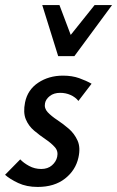

<svg xmlns="http://www.w3.org/2000/svg" viewBox="-23 -729 463 759"><path d="M126 10Q82 10 49 -5.5Q16 -21 -3 -38L57 -99Q70 -85 92 -73Q114 -61 140 -61Q166 -61 182.5 -75.5Q199 -90 203 -109Q208 -131 194 -147Q180 -163 157 -178.5Q134 -194 112 -212.5Q90 -231 79 -257.5Q68 -284 76 -324Q86 -374 128 -402Q170 -430 226 -430Q262 -430 290 -420Q318 -410 339 -398L287 -330Q275 -345 256 -353.5Q237 -362 215 -362Q190 -362 174 -349.5Q158 -337 155 -321Q151 -301 165.5 -285.5Q180 -270 203.5 -254.5Q227 -239 249 -220Q271 -201 283.5 -173.5Q296 -146 287 -106Q276 -56 234 -23Q192 10 126 10ZM207 -507 235 -564 351 -709H420L271 -507ZM207 -507 144 -709H212L266 -566L271 -507Z"/></svg>

Font: Ysabeau Office SemiBold
Style: Italic
Weight: 600
Italic angle: -12°
Designer: Christian Thalmann (Catharsis Fonts)
Version: Version 2.001;gftools[0.9.30]; featfreeze: tnum,lnum,ss02